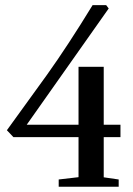

<svg xmlns="http://www.w3.org/2000/svg" viewBox="-20 -713 509 733"><path d="M31.2 -189.5 6.3 -215.8 159.2 -427.2Q238.8 -538.6 333.5 -693.4H385.3L395 -680.7L82 -236.8H279.8V-458H376V-236.8H439.9V-189.5H376V-36.1L433.1 -27.8V0H204.1V-27.8L279.8 -36.6V-189.5Z"/></svg>

Font: Elstob 6pt Medium
Style: Regular
Weight: 500
Designer: Peter S. Baker
Version: Version 1.015